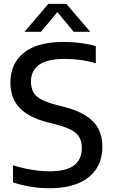

<svg xmlns="http://www.w3.org/2000/svg" viewBox="-20 -967 585 996"><path d="M237.5 9.5Q190 9.5 140.8 1.8Q91.5 -6 47.5 -21V-110Q78.5 -99.5 111.5 -92.5Q144.5 -85.5 176.5 -82Q208.5 -78.5 238 -78.5Q324.5 -78.5 364.5 -109.5Q404.5 -140.5 404.5 -199Q404.5 -249 374.5 -275.8Q344.5 -302.5 270 -321.5L225 -333Q130 -357.5 82 -407.2Q34 -457 34 -538.5Q34 -637 103.5 -693.2Q173 -749.5 311 -749.5Q356.5 -749.5 399.5 -743.8Q442.5 -738 477 -727.5V-638.5Q440 -650 398.8 -655.8Q357.5 -661.5 315.5 -661.5Q253.5 -661.5 215 -647.5Q176.5 -633.5 158.5 -607Q140.5 -580.5 140.5 -544Q140.5 -496.5 167.8 -470Q195 -443.5 264 -425L309 -413.5Q378.5 -396 423.2 -368.2Q468 -340.5 489.5 -300.5Q511 -260.5 511 -206Q511 -138 478.8 -89.8Q446.5 -41.5 385.2 -16Q324 9.5 237.5 9.5ZM107 -802 231 -947H324L448 -802H362.5L267.5 -916H287.5L192.5 -802Z"/></svg>

Font: Encode Sans Condensed Thin Medium
Style: Regular
Weight: 500
Version: Version 3.002